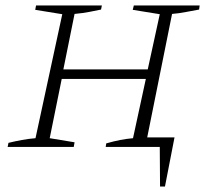

<svg xmlns="http://www.w3.org/2000/svg" viewBox="-20 -538 759 703"><path d="M8 0 11 -15Q36 -21 60.5 -25.5Q85 -30 110 -32L208 -486L109 -502L112 -518H353L350 -503Q330 -499 307.5 -494.5Q285 -490 253 -487L212 -284H521L565 -486L466 -502L470 -518H711L709 -503Q686 -499 660.5 -494Q635 -489 610 -487L519 -35H619L584 145H566L565 0H367L369 -13Q397 -21 420.5 -25.5Q444 -30 467 -32L514 -249H206L162 -32L253 -17L250 0Z"/></svg>

Font: Piazzolla SC ExtraLight
Style: Italic
Weight: 200
Italic angle: -11.3°
Designer: Juan Pablo del Peral
Foundry: Huerta Tipografica
Version: Version 1.330